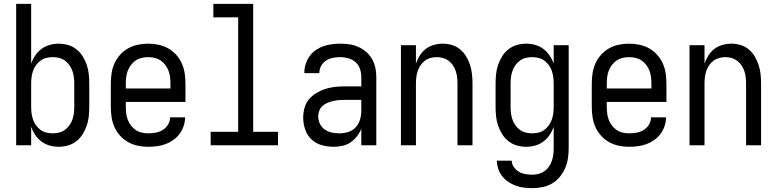

<svg xmlns="http://www.w3.org/2000/svg" viewBox="-20 -755 4040 998"><path d="M285 8Q261 8 238 1.5Q215 -5 196 -19Q177 -33 163.5 -53Q150 -73 142 -96V0H64V-735H142V-424Q150 -447 163.5 -467Q177 -487 196 -501Q215 -515 238 -521.5Q261 -528 285 -528Q310 -528 334 -521Q358 -514 377.5 -498.5Q397 -483 410 -462Q423 -441 431 -417.5Q439 -394 441.5 -369.5Q444 -345 444 -320V-200Q444 -175 441.5 -150.5Q439 -126 431 -102.5Q423 -79 410 -58Q397 -37 377.5 -21.5Q358 -6 334 1Q310 8 285 8ZM254 -62Q271 -62 287.5 -66Q304 -70 317.5 -80Q331 -90 341 -104Q351 -118 356.5 -134Q362 -150 364 -166.5Q366 -183 366 -200V-320Q366 -337 364 -353.5Q362 -370 356.5 -386Q351 -402 341 -416Q331 -430 317.5 -440Q304 -450 287.5 -454Q271 -458 254 -458Q237 -458 220.5 -454Q204 -450 190.5 -440Q177 -430 167 -416Q157 -402 151.5 -386Q146 -370 144 -353.5Q142 -337 142 -320V-200Q142 -183 144 -166.5Q146 -150 151.5 -134Q157 -118 167 -104Q177 -90 190.5 -80Q204 -70 220.5 -66Q237 -62 254 -62Z M750 8Q723 8 696.5 2.5Q670 -3 646.5 -16Q623 -29 604.5 -49.5Q586 -70 575 -94.5Q564 -119 560 -146Q556 -173 556 -200V-320Q556 -347 560 -374Q564 -401 575 -425.5Q586 -450 604.5 -470.5Q623 -491 646.5 -504Q670 -517 696.5 -522.5Q723 -528 750 -528Q777 -528 803.5 -522.5Q830 -517 853.5 -504Q877 -491 895.5 -470.5Q914 -450 925 -425.5Q936 -401 940 -374Q944 -347 944 -320V-225H634V-200Q634 -183 636 -166Q638 -149 644 -133Q650 -117 660.5 -103Q671 -89 685 -79.5Q699 -70 716 -66Q733 -62 750 -62Q770 -62 789.5 -65.5Q809 -69 826 -79.5Q843 -90 853.5 -107.5Q864 -125 864 -145H942Q942 -122 934.5 -100Q927 -78 913.5 -59.5Q900 -41 881 -27.5Q862 -14 840.5 -6Q819 2 796 5Q773 8 750 8ZM866 -295V-320Q866 -337 864 -354Q862 -371 856 -387Q850 -403 839.5 -417Q829 -431 815 -440.5Q801 -450 784 -454Q767 -458 750 -458Q733 -458 716 -454Q699 -450 685 -440.5Q671 -431 660.5 -417Q650 -403 644 -387Q638 -371 636 -354Q634 -337 634 -320V-295Z M1075 0V-70H1218V-665H1089V-735H1296V-70H1425V0Z M1714 8Q1683 8 1652.5 -0.5Q1622 -9 1599.5 -30Q1577 -51 1566.5 -81.5Q1556 -112 1556 -143Q1556 -168 1562.5 -193Q1569 -218 1585 -237.5Q1601 -257 1623 -270.5Q1645 -284 1669 -292Q1693 -300 1718 -303Q1743 -306 1769 -306H1858V-355Q1858 -376 1851 -397Q1844 -418 1828 -432Q1812 -446 1791 -452Q1770 -458 1749 -458Q1730 -458 1711 -454.5Q1692 -451 1675.5 -440.5Q1659 -430 1649.5 -413Q1640 -396 1640 -377V-375H1562V-378Q1562 -401 1569 -422.5Q1576 -444 1589 -462.5Q1602 -481 1620.5 -494Q1639 -507 1660.5 -514.5Q1682 -522 1704 -525Q1726 -528 1749 -528Q1773 -528 1797 -524.5Q1821 -521 1843 -511Q1865 -501 1883.5 -485Q1902 -469 1914 -448Q1926 -427 1931 -403Q1936 -379 1936 -355V0H1858V-86Q1850 -65 1835.5 -46.5Q1821 -28 1802 -15Q1783 -2 1760 3Q1737 8 1714 8ZM1746 -62Q1769 -62 1791.5 -69.5Q1814 -77 1829.5 -94Q1845 -111 1851.5 -134Q1858 -157 1858 -180V-236H1769Q1754 -236 1739 -234.5Q1724 -233 1709.5 -229.5Q1695 -226 1681 -220Q1667 -214 1656 -204Q1645 -194 1639.5 -179.5Q1634 -165 1634 -150Q1634 -130 1643 -111.5Q1652 -93 1668.5 -81.5Q1685 -70 1705 -66Q1725 -62 1746 -62Z M2064 0V-520H2142V-425Q2150 -447 2162.5 -467Q2175 -487 2193.5 -501Q2212 -515 2235 -521.5Q2258 -528 2281 -528Q2306 -528 2329.5 -521Q2353 -514 2372 -498Q2391 -482 2403.5 -461Q2416 -440 2423.5 -416.5Q2431 -393 2433.5 -368.5Q2436 -344 2436 -320V0H2358V-320Q2358 -337 2356 -353.5Q2354 -370 2349 -385.5Q2344 -401 2334.5 -415Q2325 -429 2312 -439Q2299 -449 2283 -453.5Q2267 -458 2250 -458Q2233 -458 2217 -453.5Q2201 -449 2188 -439Q2175 -429 2165.5 -415Q2156 -401 2151 -385.5Q2146 -370 2144 -353.5Q2142 -337 2142 -320V0Z M2748 223Q2726 223 2704 220.5Q2682 218 2661.5 210.5Q2641 203 2622.5 190.5Q2604 178 2590.5 161Q2577 144 2570 123Q2563 102 2562 80H2640Q2640 98 2651 113.5Q2662 129 2677.5 138Q2693 147 2711 150Q2729 153 2748 153Q2764 153 2780.5 148.5Q2797 144 2810.5 134.5Q2824 125 2833.5 111Q2843 97 2848.5 81Q2854 65 2856 48.5Q2858 32 2858 15V-96Q2850 -73 2836.5 -53Q2823 -33 2804 -19Q2785 -5 2762 1.5Q2739 8 2715 8Q2690 8 2666 1Q2642 -6 2622.5 -21.5Q2603 -37 2590 -58Q2577 -79 2569 -102.5Q2561 -126 2558.5 -150.5Q2556 -175 2556 -200V-320Q2556 -345 2558.5 -369.5Q2561 -394 2569 -417.5Q2577 -441 2590 -462Q2603 -483 2622.5 -498.5Q2642 -514 2666 -521Q2690 -528 2715 -528Q2739 -528 2762 -521.5Q2785 -515 2804 -501Q2823 -487 2836.5 -467Q2850 -447 2858 -424V-520H2936V15Q2936 42 2932 68.5Q2928 95 2917.5 119Q2907 143 2890 164Q2873 185 2850 198.5Q2827 212 2800.5 217.5Q2774 223 2748 223ZM2746 -62Q2763 -62 2779.5 -66Q2796 -70 2809.5 -80Q2823 -90 2833 -104Q2843 -118 2848.5 -134Q2854 -150 2856 -166.5Q2858 -183 2858 -200V-320Q2858 -337 2856 -353.5Q2854 -370 2848.5 -386Q2843 -402 2833 -416Q2823 -430 2809.5 -440Q2796 -450 2779.5 -454Q2763 -458 2746 -458Q2729 -458 2712.5 -454Q2696 -450 2682.5 -440Q2669 -430 2659 -416Q2649 -402 2643.5 -386Q2638 -370 2636 -353.5Q2634 -337 2634 -320V-200Q2634 -183 2636 -166.5Q2638 -150 2643.5 -134Q2649 -118 2659 -104Q2669 -90 2682.5 -80Q2696 -70 2712.5 -66Q2729 -62 2746 -62Z M3250 8Q3223 8 3196.5 2.5Q3170 -3 3146.5 -16Q3123 -29 3104.5 -49.5Q3086 -70 3075 -94.5Q3064 -119 3060 -146Q3056 -173 3056 -200V-320Q3056 -347 3060 -374Q3064 -401 3075 -425.5Q3086 -450 3104.5 -470.5Q3123 -491 3146.5 -504Q3170 -517 3196.5 -522.5Q3223 -528 3250 -528Q3277 -528 3303.5 -522.5Q3330 -517 3353.5 -504Q3377 -491 3395.5 -470.5Q3414 -450 3425 -425.5Q3436 -401 3440 -374Q3444 -347 3444 -320V-225H3134V-200Q3134 -183 3136 -166Q3138 -149 3144 -133Q3150 -117 3160.5 -103Q3171 -89 3185 -79.5Q3199 -70 3216 -66Q3233 -62 3250 -62Q3270 -62 3289.5 -65.5Q3309 -69 3326 -79.5Q3343 -90 3353.5 -107.5Q3364 -125 3364 -145H3442Q3442 -122 3434.5 -100Q3427 -78 3413.5 -59.5Q3400 -41 3381 -27.5Q3362 -14 3340.5 -6Q3319 2 3296 5Q3273 8 3250 8ZM3366 -295V-320Q3366 -337 3364 -354Q3362 -371 3356 -387Q3350 -403 3339.5 -417Q3329 -431 3315 -440.5Q3301 -450 3284 -454Q3267 -458 3250 -458Q3233 -458 3216 -454Q3199 -450 3185 -440.5Q3171 -431 3160.5 -417Q3150 -403 3144 -387Q3138 -371 3136 -354Q3134 -337 3134 -320V-295Z M3564 0V-520H3642V-425Q3650 -447 3662.5 -467Q3675 -487 3693.5 -501Q3712 -515 3735 -521.5Q3758 -528 3781 -528Q3806 -528 3829.5 -521Q3853 -514 3872 -498Q3891 -482 3903.5 -461Q3916 -440 3923.5 -416.5Q3931 -393 3933.5 -368.5Q3936 -344 3936 -320V0H3858V-320Q3858 -337 3856 -353.5Q3854 -370 3849 -385.5Q3844 -401 3834.5 -415Q3825 -429 3812 -439Q3799 -449 3783 -453.5Q3767 -458 3750 -458Q3733 -458 3717 -453.5Q3701 -449 3688 -439Q3675 -429 3665.5 -415Q3656 -401 3651 -385.5Q3646 -370 3644 -353.5Q3642 -337 3642 -320V0Z"/></svg>

Font: Iosevka
Style: Regular
Weight: 400
Monospace: yes
Designer: Belleve Invis
Foundry: Belleve Invis
Version: Version 33.2.3; ttfautohint (v1.8.4)